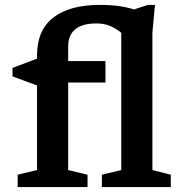

<svg xmlns="http://www.w3.org/2000/svg" viewBox="-20 -763 751 783"><path d="M258 -69.5 337 -50.5V0H52V-50.5L131 -69.5V-414.5L31 -451.5V-486L131 -524V-536.5Q131 -640 197.5 -691.5Q264 -743 387.5 -743Q432 -743 465.2 -738.2Q498.5 -733.5 526.5 -724.5L583 -743H612L601.5 -630.5V-69.5L676.5 -50.5V0H395.5V-50.5L474.5 -69.5V-629Q455 -646 430 -656.8Q405 -667.5 374 -667.5Q258 -667.5 258 -572.5V-514H410V-426.5H258Z"/></svg>

Font: Newsreader 6pt Medium
Style: Regular
Weight: 500
Designer: Hugues Gentile
Foundry: Production Type
Version: Version 1.003; ttfautohint (v1.8.3)